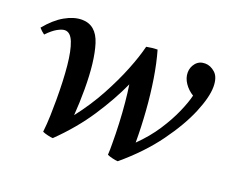

<svg xmlns="http://www.w3.org/2000/svg" viewBox="-110 -620 930 771"><g transform="rotate(20 355.0 -234.5)"><path d="M130 0Q134 -36 135 -71.5Q136 -107 136 -138Q136 -221 130 -282.5Q124 -344 110.5 -378.5Q97 -413 73 -413Q61 -413 42 -402.5Q23 -392 0 -368Q-7 -373 -12.5 -378Q-18 -383 -23 -389Q13 -433 51 -454.5Q89 -476 123 -476Q184 -476 206 -406Q228 -336 228 -216Q228 -189 227 -160Q226 -131 224 -105Q273 -168 308.5 -233.5Q344 -299 367.5 -358Q391 -417 402 -462Q427 -467 449 -467Q464 -415 474 -352Q484 -289 489 -220.5Q494 -152 494 -86Q539 -130 570 -177.5Q601 -225 620 -268.5Q639 -312 646 -342Q623 -356 608.5 -377.5Q594 -399 594 -422Q594 -445 608.5 -462.5Q623 -480 648 -480Q671 -480 691 -462Q711 -444 711 -403Q711 -359 682.5 -290.5Q654 -222 597 -143.5Q540 -65 452 9Q444 9 429 5.5Q414 2 406 -2Q407 -13 407 -25.5Q407 -38 407 -51Q407 -91 405 -136Q403 -181 399 -223Q395 -265 390 -297Q356 -222 303.5 -142.5Q251 -63 175 11Q168 11 153 7.5Q138 4 130 0Z"/></g></svg>

Font: Castoro
Style: Italic
Weight: 400
Italic angle: -11°
Designer: John Hudson with Paul Hanslow, assisted by Kaja Sojewska.
Foundry: Tiro Typeworks Ltd.
Version: Version 2.04